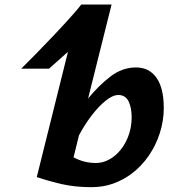

<svg xmlns="http://www.w3.org/2000/svg" viewBox="-20 -793 725 826"><path d="M319.8 -210.9 296.4 -116.2Q321.3 -103 344.7 -97.4Q368.2 -91.8 392.6 -91.8Q418.9 -91.8 442.9 -103.3Q466.8 -114.7 486.3 -134.3Q513.7 -161.6 530 -201.9Q546.4 -242.2 546.4 -288.1Q546.4 -330.1 533 -357.2Q519.5 -384.3 489.3 -384.3Q464.4 -384.3 433.6 -359.1Q402.8 -334 372.8 -294.2Q342.8 -254.4 319.8 -210.9ZM138.2 -31.2 278.3 -593.8 288.6 -584.5 190.9 -497.6H71.3Q96.2 -522 133.3 -559.8Q170.4 -597.7 209.7 -639.2Q249 -680.7 281.5 -716.8Q314 -752.9 329.6 -773.4H460L358.9 -369.1Q403.8 -424.3 454.8 -463.6Q505.9 -502.9 565.4 -502.9Q621.6 -502.9 653.1 -458.5Q684.6 -414.1 684.6 -328.1Q684.6 -274.9 668 -221.9Q651.4 -168.9 619.9 -123Q588.4 -77.1 544.4 -44.4Q508.8 -18.1 466.1 -2.9Q423.3 12.2 374 12.2Q303.2 12.2 246.8 -0.7Q190.4 -13.7 138.2 -31.2Z"/></svg>

Font: Andika
Style: Bold Italic
Weight: 700
Italic angle: -14°
Designer: Victor Gaultney, Annie Olsen, Julie Remington, Don Collingsworth, Eric Hays, Becca Hirsbrunner
Foundry: SIL International
Version: Version 6.101